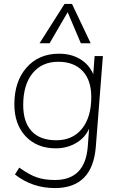

<svg xmlns="http://www.w3.org/2000/svg" viewBox="-20 -769 609 976"><path d="M461 -484H503L467 -22Q450 187 259 187Q144 187 56 118L78 83Q128 119 167 132.5Q206 146 259 146Q412 146 426 -22L433 -115Q412 -68 366 -41.5Q320 -15 264 -15Q168 -15 110.5 -76Q53 -137 53 -239Q53 -355 115 -425.5Q177 -496 280 -496Q342 -496 387.5 -468.5Q433 -441 454 -392ZM444 -276Q444 -361 400 -408Q356 -455 276 -455Q193 -455 145.5 -396.5Q98 -338 98 -235Q98 -148 141 -102Q184 -56 266 -56Q349 -56 396.5 -114.5Q444 -173 444 -276ZM324 -707 232 -549H181L308 -749H346L441 -549H391Z"/></svg>

Font: Iunito ExtraLight
Style: Italic
Weight: 200
Italic angle: -4.541°
Designer: Vernon Adams
Foundry: Vernon Adams
Version: Version 2.001;November 30, 2019;FontCreator 12.0.0.2547 64-b